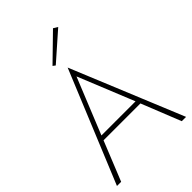

<svg xmlns="http://www.w3.org/2000/svg" viewBox="-275 -1060 1167 1167"><g transform="rotate(-45 309.0 -476.5)"><path d="M133 -254H485L476 -284H142ZM309 -645 461 -271 464 -263 569 0H606L309 -721L12 0H48L155 -265L158 -273ZM443 -936 415 -953 251 -793 267 -781Z"/></g></svg>

Font: Jost ExtraLight
Style: Regular
Weight: 250
Version: Version 3.710